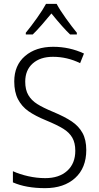

<svg xmlns="http://www.w3.org/2000/svg" viewBox="-20 -967 514 997"><path d="M214 10Q115 10 47 -20V-78Q82 -62 126.5 -52Q171 -42 215 -42Q287 -42 329 -80Q371 -118 371 -184Q371 -225 355.5 -252Q340 -279 308.5 -298.5Q277 -318 219 -342Q163 -365 128 -389.5Q93 -414 73.5 -451.5Q54 -489 54 -544Q54 -628 110 -676Q166 -724 256 -724Q341 -724 416 -689L396 -639Q329 -672 255 -672Q189 -672 150 -637.5Q111 -603 111 -543Q111 -501 127 -473.5Q143 -446 173 -427Q203 -408 256 -386Q316 -361 352.5 -336.5Q389 -312 408.5 -276.5Q428 -241 428 -188Q428 -95 370 -42.5Q312 10 214 10ZM379 -797V-788H344Q308 -822 247 -897Q224 -869 197 -838Q170 -807 150 -788H114V-797Q142 -831 172.5 -874Q203 -917 219 -947H274Q291 -915 323 -870.5Q355 -826 379 -797Z"/></svg>

Font: Noto Sans UI NarrowLight
Style: Regular
Weight: 300
Width: 4
Designer: Monotype Design Team
Foundry: Monotype Imaging Inc.
Version: Version 1.001